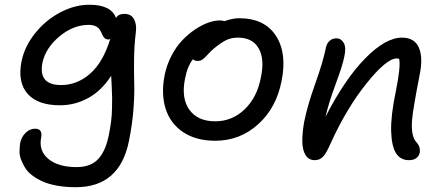

<svg xmlns="http://www.w3.org/2000/svg" viewBox="-20 -595 1863 801"><path d="M295.9 186Q253.9 186 218.8 179.7Q183.6 173.3 159.2 162.6Q134.8 151.9 115.2 137.2Q95.7 122.6 85.4 106Q75.2 89.4 68.1 71.3Q61 53.2 61.5 35.6Q62 18.1 64 2Q69.3 -23.9 86.9 -41Q104.5 -58.1 126 -58.1Q158.2 -58.1 151.9 -22Q140.6 33.7 181.6 67.9Q222.7 102.1 299.8 102.1Q358.4 102.1 389.6 68.6Q420.9 35.2 434.1 -32.2Q439.9 -61 443.4 -87.6Q446.8 -114.3 447.3 -143.3Q447.8 -172.4 447.8 -187Q447.8 -201.7 446 -236.3Q444.3 -271 443.8 -278.8Q403.8 -216.8 348.4 -186.3Q293 -155.8 230 -155.8Q137.7 -155.8 95.2 -203.6Q52.7 -251.5 69.8 -338.9Q82.5 -401.4 126.5 -456.3Q170.4 -511.2 231.2 -543.2Q292 -575.2 353 -575.2Q443.8 -575.2 463.9 -520Q473.6 -537.1 499 -537.1Q526.9 -537.1 538.8 -515.4Q550.8 -493.7 546.9 -461.9Q540 -407.2 539.3 -348.1Q538.6 -289.1 540 -246.8Q541.5 -204.6 536.9 -140.9Q532.2 -77.1 518.1 -7.8Q480 186 295.9 186ZM157.2 -334Q138.7 -240.2 234.9 -240.2Q301.3 -240.2 355.2 -286.9Q409.2 -333.5 439.9 -432.1Q434.1 -430.2 433.1 -430.2Q422.4 -430.2 416 -436.5Q409.7 -442.9 406 -451.9Q402.3 -460.9 397.2 -469.7Q392.1 -478.5 380.4 -484.9Q368.7 -491.2 350.1 -491.2Q285.6 -491.2 228 -443.1Q170.4 -395 157.2 -334Z M877.9 -7.8Q797.9 -7.8 744.1 -43.7Q690.4 -79.6 670.9 -141.6Q651.4 -203.6 667 -282.2Q675.8 -325.2 695.8 -363.3Q715.8 -401.4 741 -427.5Q766.1 -453.6 794.7 -472.7Q823.2 -491.7 849.4 -500.7Q875.5 -509.8 897 -509.8Q907.2 -509.8 916 -506.8Q951.7 -519 977.1 -519Q1083 -519 1130.6 -446.5Q1178.2 -374 1154.8 -257.8Q1133.3 -145.5 1057.1 -76.7Q981 -7.8 877.9 -7.8ZM752 -267.1Q735.4 -185.5 770 -137.2Q804.7 -88.9 877.9 -88.9Q948.7 -88.9 1001 -139.2Q1053.2 -189.5 1068.8 -273.9Q1084.5 -349.6 1058.8 -393.8Q1033.2 -438 973.1 -438Q944.8 -438 923.8 -427.7Q902.8 -417.5 874 -394Q860.8 -383.3 846.9 -367.9Q833 -352.5 824.7 -346.7Q816.4 -340.8 804.2 -340.8Q791 -340.8 785.2 -348.1Q761.2 -317.4 752 -267.1Z M1686 73.2Q1650.9 73.2 1632.3 44.4Q1613.8 15.6 1611.8 -47.6Q1609.9 -110.8 1630.9 -211.9Q1652.8 -320.3 1645 -350.1Q1643.6 -350.1 1640.1 -350.6Q1636.7 -351.1 1634.8 -351.1Q1592.8 -351.1 1509.5 -247.6Q1426.3 -144 1360.8 0Q1341.8 43.9 1327.9 58.6Q1314 73.2 1293 73.2Q1268.1 73.2 1254.9 52.2Q1241.7 31.2 1241.2 -4.2Q1240.7 -39.6 1249 -86.9Q1263.2 -157.2 1295.7 -247.6Q1328.1 -337.9 1339.8 -397Q1343.8 -414.6 1355.2 -424.8Q1366.7 -435.1 1383.8 -435.1Q1402.8 -435.1 1413.8 -416.3Q1424.8 -397.5 1417 -361.8Q1410.6 -325.7 1381.6 -247.8Q1352.5 -169.9 1337.9 -107.9Q1419.4 -266.1 1504.2 -352.1Q1588.9 -438 1657.2 -438Q1708.5 -438 1727.1 -397.2Q1745.6 -356.4 1731 -284.2Q1702.6 -138.2 1699.2 -95.7Q1693.4 -26.4 1717.8 -1Q1734.9 17.6 1731 42Q1728 56.6 1716.3 64.9Q1704.6 73.2 1686 73.2Z"/></svg>

Font: Shantell Sans Bouncy
Style: Italic
Weight: 400
Italic angle: -11.31°
Designer: Stephen Nixon, Anya Danilova, Shantell Martin
Foundry: Arrow Type
Version: Version 1.006;[9816181b4]